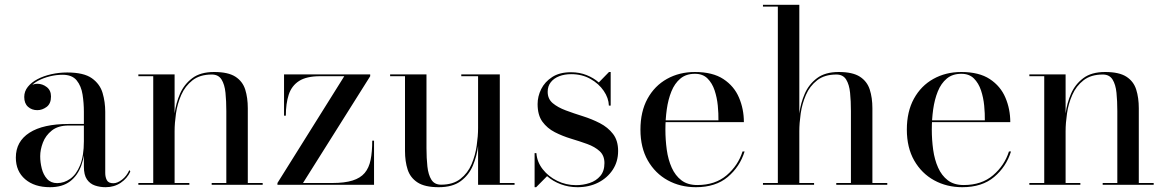

<svg xmlns="http://www.w3.org/2000/svg" viewBox="-20 -770 4860 800"><path d="M420 10Q396.5 10 375.8 3Q355 -4 342.2 -22.5Q329.5 -41 329.5 -76V-304.5Q329.5 -340.5 324 -376Q318.5 -411.5 299.5 -435Q280.5 -458.5 240.5 -458.5Q214.5 -458.5 188 -452Q161.5 -445.5 139.2 -433.8Q117 -422 103.5 -404.8Q90 -387.5 90 -366H82Q82 -391.5 98.8 -406.2Q115.5 -421 135.5 -421Q157 -421 174.8 -407.2Q192.5 -393.5 192.5 -368Q192.5 -338 174.2 -324.5Q156 -311 135.5 -311Q112.5 -311 96.8 -325Q81 -339 81 -366Q81 -389.5 96 -408.2Q111 -427 136.2 -440.2Q161.5 -453.5 193.8 -460.8Q226 -468 260 -468Q329 -468 362.8 -444Q396.5 -420 407.5 -382.5Q418.5 -345 418.5 -304.5V-49.5Q418.5 -32 425.2 -19.2Q432 -6.5 452.5 -6.5Q469 -6.5 488.5 -21.5Q508 -36.5 519 -61.5L523 -55Q510 -26.5 482.8 -8.2Q455.5 10 420 10ZM188.5 10Q123.5 10 84.8 -23.2Q46 -56.5 46 -113.5Q46 -180.5 102.8 -217Q159.5 -253.5 266 -253.5H376V-247H266Q222 -247 196 -226.2Q170 -205.5 158.8 -176Q147.5 -146.5 147.5 -119Q147.5 -94 154 -68Q160.5 -42 176.2 -24.5Q192 -7 218 -7Q247 -7 272.5 -25Q298 -43 313.8 -81.8Q329.5 -120.5 329.5 -181.5H334.5Q334.5 -124.5 319 -81.2Q303.5 -38 271.5 -14Q239.5 10 188.5 10Z M707.5 -460V-7.5H769V0H556.5V-7.5H618.5V-452.5H556.5V-460ZM1012.5 -319V-7.5H1074.5V0H862V-7.5H923V-307Q923 -349 919.5 -383.5Q916 -418 903 -438.8Q890 -459.5 862.5 -459.5Q813 -459.5 782.2 -435.5Q751.5 -411.5 735.2 -374.5Q719 -337.5 713.2 -297Q707.5 -256.5 707.5 -223.5L702 -219.5Q702 -254 707.5 -297Q713 -340 730 -379.2Q747 -418.5 781 -444.2Q815 -470 872 -470Q930.5 -470 960.8 -450.5Q991 -431 1001.8 -396.8Q1012.5 -362.5 1012.5 -319Z M1136 0V-7.5L1414.5 -452.5H1314Q1257 -452.5 1226 -432.5Q1195 -412.5 1183 -375.5Q1171 -338.5 1171 -288H1163.5V-460H1522.5V-452.5L1242.5 -7.5H1365Q1416 -7.5 1448.8 -17.8Q1481.5 -28 1499.5 -49.2Q1517.5 -70.5 1524.2 -104Q1531 -137.5 1531 -184H1538.5V0Z M1808 10Q1750 10 1719.8 -9.8Q1689.5 -29.5 1678.5 -63.5Q1667.5 -97.5 1667.5 -141V-452.5H1605.5V-460H1757V-153Q1757 -111 1760.8 -76.5Q1764.5 -42 1777.5 -21.2Q1790.5 -0.5 1818 -0.5Q1867.5 -0.5 1898.2 -24.5Q1929 -48.5 1944.8 -85.5Q1960.5 -122.5 1966.2 -163Q1972 -203.5 1972 -236.5L1977.5 -240.5Q1977.5 -206 1972.2 -163Q1967 -120 1950.5 -80.5Q1934 -41 1900 -15.5Q1866 10 1808 10ZM1972 0V-452.5H1902V-460H2062.5V-7.5H2124V0Z M2207.5 10V-132H2215Q2217.5 -95.5 2241.2 -65Q2265 -34.5 2301.8 -16.5Q2338.5 1.5 2380 1.5Q2409.5 1.5 2436.8 -7.5Q2464 -16.5 2481.2 -36.8Q2498.5 -57 2498.5 -90.5Q2498.5 -122 2478.5 -140.2Q2458.5 -158.5 2426.8 -170Q2395 -181.5 2359.2 -192.2Q2323.5 -203 2291.8 -219.2Q2260 -235.5 2240 -263Q2220 -290.5 2220 -336.5Q2220 -368.5 2235 -398.8Q2250 -429 2280.8 -449Q2311.5 -469 2359 -469Q2394.5 -469 2424 -457.2Q2453.5 -445.5 2475 -426.5L2517.5 -470H2524.5V-330H2517Q2516 -361.5 2495.5 -391.5Q2475 -421.5 2440 -441.2Q2405 -461 2360 -461Q2332.5 -461 2310.2 -452.5Q2288 -444 2275 -427.5Q2262 -411 2262 -387.5Q2262 -358 2283 -340.2Q2304 -322.5 2337.5 -310Q2371 -297.5 2408.5 -285.8Q2446 -274 2479.5 -256.8Q2513 -239.5 2534.2 -212Q2555.5 -184.5 2555.5 -141Q2555.5 -96.5 2533 -62.5Q2510.5 -28.5 2472.5 -9.2Q2434.5 10 2386.5 10Q2349.5 10 2316.8 -2.2Q2284 -14.5 2259.5 -36L2214 10Z M2879.5 10Q2814.5 10 2762.2 -18.8Q2710 -47.5 2679.2 -101.2Q2648.5 -155 2648.5 -230Q2648.5 -305 2678 -358.8Q2707.5 -412.5 2759 -441.2Q2810.5 -470 2875.5 -470Q2949.5 -470 2994.2 -440.5Q3039 -411 3059.2 -363.2Q3079.5 -315.5 3079.5 -261H2715.5V-268.5H2973.5Q2974 -296.5 2970.8 -330Q2967.5 -363.5 2957.5 -393.5Q2947.5 -423.5 2928 -443Q2908.5 -462.5 2875.5 -462.5Q2838.5 -462.5 2814.8 -442.5Q2791 -422.5 2777.5 -389Q2764 -355.5 2758.2 -314.2Q2752.5 -273 2752.5 -230Q2752.5 -187.5 2758.2 -146Q2764 -104.5 2778.8 -71.5Q2793.5 -38.5 2819.2 -18.8Q2845 1 2885.5 1Q2960 1 3007.8 -39.8Q3055.5 -80.5 3074 -139H3082.5Q3063 -75.5 3012.5 -32.8Q2962 10 2879.5 10Z M3159 0V-7.5H3221V-742.5H3159V-750H3310.5V-7.5H3372V0ZM3464.5 0V-7.5H3525.5V-307Q3525.5 -349 3522 -383.5Q3518.5 -418 3505.5 -438.8Q3492.5 -459.5 3465 -459.5Q3415.5 -459.5 3384.8 -435.5Q3354 -411.5 3338 -374.5Q3322 -337.5 3316.2 -297Q3310.5 -256.5 3310.5 -223.5L3305 -219.5Q3305 -254 3310.5 -297Q3316 -340 3333 -379.2Q3350 -418.5 3384 -444.2Q3418 -470 3474.5 -470Q3532.5 -470 3562.8 -450.5Q3593 -431 3604 -396.8Q3615 -362.5 3615 -319V-7.5H3677V0Z M3989.5 10Q3924.5 10 3872.2 -18.8Q3820 -47.5 3789.2 -101.2Q3758.5 -155 3758.5 -230Q3758.5 -305 3788 -358.8Q3817.5 -412.5 3869 -441.2Q3920.5 -470 3985.5 -470Q4059.5 -470 4104.2 -440.5Q4149 -411 4169.2 -363.2Q4189.5 -315.5 4189.5 -261H3825.5V-268.5H4083.5Q4084 -296.5 4080.8 -330Q4077.5 -363.5 4067.5 -393.5Q4057.5 -423.5 4038 -443Q4018.5 -462.5 3985.5 -462.5Q3948.5 -462.5 3924.8 -442.5Q3901 -422.5 3887.5 -389Q3874 -355.5 3868.2 -314.2Q3862.5 -273 3862.5 -230Q3862.5 -187.5 3868.2 -146Q3874 -104.5 3888.8 -71.5Q3903.5 -38.5 3929.2 -18.8Q3955 1 3995.5 1Q4070 1 4117.8 -39.8Q4165.5 -80.5 4184 -139H4192.5Q4173 -75.5 4122.5 -32.8Q4072 10 3989.5 10Z M4420 -460V-7.5H4481.5V0H4269V-7.5H4331V-452.5H4269V-460ZM4725 -319V-7.5H4787V0H4574.5V-7.5H4635.5V-307Q4635.5 -349 4632 -383.5Q4628.5 -418 4615.5 -438.8Q4602.5 -459.5 4575 -459.5Q4525.5 -459.5 4494.8 -435.5Q4464 -411.5 4447.8 -374.5Q4431.5 -337.5 4425.8 -297Q4420 -256.5 4420 -223.5L4414.5 -219.5Q4414.5 -254 4420 -297Q4425.5 -340 4442.5 -379.2Q4459.5 -418.5 4493.5 -444.2Q4527.5 -470 4584.5 -470Q4643 -470 4673.2 -450.5Q4703.5 -431 4714.2 -396.8Q4725 -362.5 4725 -319Z"/></svg>

Font: Bodoni Moda 28pt
Style: Regular
Weight: 400
Designer: Owen Earl
Foundry: indestructible type
Version: Version 2.005